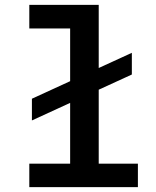

<svg xmlns="http://www.w3.org/2000/svg" viewBox="-20 -770 640 790"><path d="M386.2 -490.2 522.5 -552.7V-463.4L386.2 -400.9V-96.7H547.4V0H100.6V-96.7H268.6V-346.7L111.3 -274.4V-363.8L268.6 -436V-652.8H100.6V-750H386.2Z"/></svg>

Font: Roboto Mono
Style: Regular
Weight: 500
Designer: Google
Version: Version 2.000986; 2015; ttfautohint (v1.3)